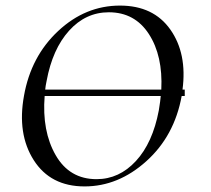

<svg xmlns="http://www.w3.org/2000/svg" viewBox="-20 -656 755 688"><path d="M642 -335V-312H631Q605 -169 504.5 -78.5Q404 12 283 12Q161 12 101 -82Q41 -176 66 -313Q91 -454 188.5 -545Q286 -636 410 -636Q530 -636 590.5 -550Q651 -464 634 -335ZM370 -612Q287 -612 227.5 -546Q168 -480 147 -366Q143 -347 142 -335H558Q564 -456 513.5 -534Q463 -612 370 -612ZM549 -260Q555 -297 556 -312H140Q130 -186 179.5 -100Q229 -14 326 -14Q407 -14 467 -79Q527 -144 549 -260Z"/></svg>

Font: Cormorant Infant Book
Style: Italic
Weight: 500
Italic angle: -10°
Designer: Christian Thalmann (Catharsis Fonts)
Version: Version 1.000;PS 002.000;hotconv 1.0.88;makeotf.lib2.5.64775